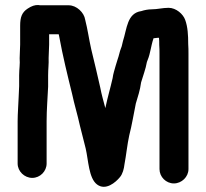

<svg xmlns="http://www.w3.org/2000/svg" viewBox="-20 -664 817 762"><path d="M582 -627C568 -627 553 -624 541 -620C484 -612 484 -550 468 -501C465 -491 464 -480 460 -472C455 -460 452 -442 447 -429L439 -403C435 -388 429 -371 427 -354C417 -310 408 -282 398 -235C391 -262 383 -289 378 -316C367 -365 354 -420 342 -469C333 -509 328 -547 318 -586C314 -614 284 -643 253 -643H145C140 -643 136 -643 133 -644C119 -645 105 -640 90 -630C67 -615 60 -596 60 -562V-487C60 -470 58 -452 58 -433C60 -409 56 -391 56 -365V-322L54 -278C53 -246 50 -214 50 -183V-15C50 16 77 42 108 42C139 42 165 16 165 -15V-183C165 -229 169 -275 171 -320V-365C171 -392 174 -409 173 -434C173 -452 175 -469 175 -487V-528H213C214 -525 214 -522 215 -519C229 -442 248 -365 266 -292C275 -249 288 -208 297 -166L320 -75C331 -28 332 43 365 68C399 94 439 60 456 39C467 26 472 6 474 -12C481 -48 485 -91 493 -127C503 -165 511 -214 519 -253C527 -280 536 -306 540 -337C548 -365 558 -389 563 -418C564 -421 565 -424 566 -426C577 -452 579 -482 589 -511V-512C594 -513 600 -513 606 -514H611C612 -506 612 -497 612 -486C613 -474 613 -462 613 -450V7C613 38 639 64 670 64C701 64 728 38 728 7V-450C728 -463 728 -476 727 -489C727 -525 725 -558 715 -585C707 -608 679 -633 649 -633C625 -633 605 -627 582 -627Z"/></svg>

Font: Electronic
Style: UltHv
Weight: 900
Version: Version 1.011